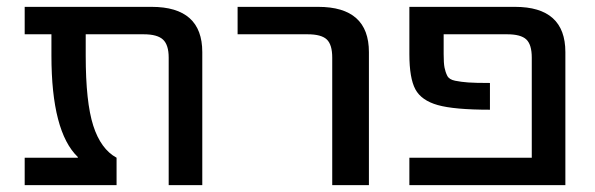

<svg xmlns="http://www.w3.org/2000/svg" viewBox="-20 -540 1736 560"><path d="M230 -440V-378Q230 -242 252 -173.5Q274 -105 320 -80V0H52V-80H207V-82Q130 -156 130 -378V-440H52V-520H422Q570 -520 570 -388V0H472V-372Q472 -409 455.5 -424.5Q439 -440 399 -440Z M673 -440V-520H908Q1056 -520 1056 -388V0H949V-372Q949 -410 933 -425Q917 -440 877 -440Z M1482 -520Q1629 -520 1629 -388V0H1174V-80H1531V-372Q1531 -410 1515 -425Q1499 -440 1459 -440H1274V-382Q1274 -356 1276.5 -343Q1279 -330 1284.5 -319Q1290 -308 1307.5 -304.5Q1325 -301 1345.5 -299.5Q1366 -298 1409 -298V-220Q1305 -220 1257 -233.5Q1209 -247 1191.5 -279.5Q1174 -312 1174 -382V-520Z"/></svg>

Font: M PLUS 1p Medium
Style: Regular
Weight: 500
Version: Version 1.062